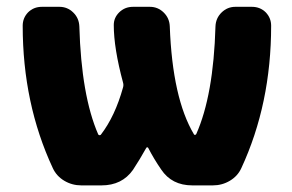

<svg xmlns="http://www.w3.org/2000/svg" viewBox="-20 -567 862 566"><path d="M269.5 -170.9Q270.5 -168.9 272.9 -168.5Q275.4 -168 277.3 -169.9Q319.3 -224.6 342.8 -309.6Q344.7 -316.4 342.8 -323.2Q315.4 -424.8 315.4 -493.2Q315.4 -514.6 331.1 -530.3Q347.7 -546.9 372.1 -546.9H421.9Q445.3 -546.9 462.4 -530.3Q479.5 -513.7 480.5 -489.3Q488.3 -277.3 551.8 -170.9Q552.7 -168.9 555.2 -169.4Q557.6 -169.9 558.6 -171.9Q609.4 -286.1 615.2 -489.3Q616.2 -513.7 633.3 -530.3Q650.4 -546.9 673.8 -546.9H722.7Q747.1 -546.9 763.7 -530.3Q779.3 -513.7 779.3 -491.2Q779.3 -260.7 691.4 -71.3Q680.7 -47.9 657.7 -34.2Q634.8 -20.5 607.4 -20.5H546.9Q486.3 -20.5 455.1 -67.4Q433.6 -98.6 417 -130.9Q416 -132.8 414.1 -132.8Q412.1 -132.8 411.1 -130.9Q392.6 -97.7 372.1 -66.4Q339.8 -20.5 279.3 -20.5H219.7Q192.4 -20.5 169.4 -34.2Q146.5 -47.9 135.7 -71.3Q46.9 -261.7 46.9 -491.2Q46.9 -513.7 62.5 -530.3Q79.1 -546.9 103.5 -546.9H155.3Q178.7 -546.9 195.8 -530.3Q212.9 -513.7 213.9 -489.3Q219.7 -285.2 269.5 -170.9Z"/></svg>

Font: Gen Jyuu Gothic Heavy
Style: Bold
Weight: 900
Designer: [Source Han Sans]
Ryoko NISHIZUKA  (kana & ideographs); Paul D. Hunt (Latin, Greek & Cyrillic); Wenlong ZHANG  (bopomofo
Version: Version 1.002.20150607